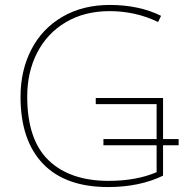

<svg xmlns="http://www.w3.org/2000/svg" viewBox="-20 -746 760 776"><path d="M63 -355Q63 -461 106.5 -545.5Q150 -630 232 -678Q314 -726 424 -726Q542 -726 631 -682L619 -657Q528 -701 423 -701Q322 -701 246.5 -656.5Q171 -612 130.5 -533.5Q90 -455 90 -356Q90 -181 176.5 -98Q263 -15 419 -15Q530 -15 613 -50V-159H398V-184H613V-325H367V-350H639V-184H702V-159H639V-36Q544 10 417 10Q244 10 153.5 -84.5Q63 -179 63 -355Z"/></svg>

Font: Noto Sans UI Thin
Style: Regular
Weight: 250
Designer: Monotype Design Team
Foundry: Monotype Imaging Inc.
Version: Version 1.001